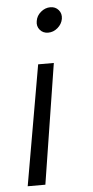

<svg xmlns="http://www.w3.org/2000/svg" viewBox="-53 -589 388 798"><g transform="rotate(-5 141.0 -189.5)"><path d="M29.8 176.8 117.2 -324.2H182.6L103.5 176.8ZM170.4 -451.7Q148.9 -451.7 136 -467Q123 -482.4 127 -503.9Q130.4 -525.9 148.4 -541Q166.5 -556.2 188 -556.2Q209.5 -556.2 222.4 -541Q235.4 -525.9 231.9 -503.9Q228 -482.4 210.2 -467Q192.4 -451.7 170.4 -451.7Z"/></g></svg>

Font: Inter Light
Style: Italic
Weight: 300
Italic angle: -9.3988°
Designer: Rasmus Andersson
Foundry: rsms
Version: Version 4.001;git-66647c0bb